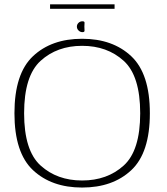

<svg xmlns="http://www.w3.org/2000/svg" viewBox="-20 -859 771 884"><path d="M358 4.5Q499 4.5 584.5 -75.5Q670 -155.5 670 -337.5Q670 -519.5 584.5 -600Q499 -680.5 358 -680.5Q217 -680.5 131.8 -600.2Q46.5 -520 46.5 -337.5Q46.5 -155.5 132 -75.5Q217.5 4.5 358 4.5ZM358 -28Q243 -28 167 -96.8Q91 -165.5 91 -337.5Q91 -510 167 -579Q243 -648 358 -648Q473.5 -648 549.5 -579Q625.5 -510 625.5 -337.5Q625.5 -165.5 549.5 -96.8Q473.5 -28 358 -28ZM359.5 -711Q370 -711 369.2 -718.8Q368.5 -726.5 368.5 -736.5Q368.5 -746.5 369.2 -753.8Q370 -761 359.5 -761Q349 -761 341.5 -753.8Q334 -746.5 334 -736.5Q334 -726 341.8 -718.5Q349.5 -711 359.5 -711ZM210.5 -818.5H507.5V-839H210.5Z"/></svg>

Font: Anybody SemiExpanded ExtraLight
Style: Regular
Weight: 250
Width: 6
Version: Version 1.113;gftools[0.9.25]